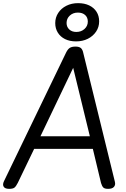

<svg xmlns="http://www.w3.org/2000/svg" viewBox="-29 -1186 801 1220"><path d="M29 14Q3 14 -5.5 0.5Q-14 -13 -4 -34L390 -850Q401 -873 414 -881.5Q427 -890 451 -890Q473 -890 484.5 -881Q496 -872 501 -846L701 -31Q706 -11 695 1.5Q684 14 658 14Q636 14 627.5 5.5Q619 -3 613 -23L561 -240H188L84 -24Q73 -2 63 6Q53 14 29 14ZM228 -320H542L436 -755ZM454 -923Q414 -923 384.5 -937.5Q355 -952 338.5 -978.5Q322 -1005 322 -1039Q322 -1075 341 -1104Q360 -1133 393 -1149.5Q426 -1166 467 -1166Q508 -1166 538 -1151.5Q568 -1137 584.5 -1111Q601 -1085 601 -1050Q601 -1014 581.5 -985Q562 -956 529 -939.5Q496 -923 454 -923ZM456 -983Q487 -983 508 -1002Q529 -1021 529 -1049Q529 -1075 512 -1090.5Q495 -1106 466 -1106Q435 -1106 414.5 -1087Q394 -1068 394 -1040Q394 -1015 411 -999Q428 -983 456 -983Z"/></svg>

Font: Playwrite GB J
Style: Italic
Weight: 400
Italic angle: -7.01216°
Designer: Veronika Burian, José Scaglione
Foundry: TypeTogether
Version: Version 1.002